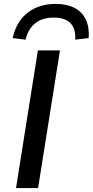

<svg xmlns="http://www.w3.org/2000/svg" viewBox="-20 -963 475 983"><path d="M62 0 174 -705H287L175 0ZM111 -760 45 -768Q63 -852 121 -897.5Q179 -943 265 -943Q322 -943 361.5 -922.5Q401 -902 419.5 -862.5Q438 -823 434 -768L365 -760Q369 -814 341.5 -843.5Q314 -873 255 -873Q197 -873 160.5 -844Q124 -815 111 -760Z"/></svg>

Font: Nunito Sans 10pt SemiExpanded SemiBold
Style: Italic
Weight: 600
Width: 6
Italic angle: -9°
Designer: Vernon Adams
Foundry: Vernon Adams
Version: Version 3.101;gftools[0.9.27]